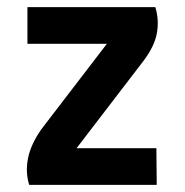

<svg xmlns="http://www.w3.org/2000/svg" viewBox="-20 -519 518 539"><path d="M57 -499H416Q427 -464 420.5 -426.5Q414 -389 382 -347L195 -103H419L420 0H62Q51 -35 58.5 -74Q66 -113 96 -156L280 -396H57Z"/></svg>

Font: Panefresco 800wt
Style: Regular
Weight: 800
Designer: Campivisivi
Foundry: Campivisivi & Chank Co
Version: Version 1.001